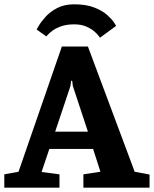

<svg xmlns="http://www.w3.org/2000/svg" viewBox="-28 -871 714 891"><path d="M-8 -62 58 -74 259 -655H380L597 -74L666 -61V0H359V-62L438 -74L430 -99L404 -180H201L172 -94L165 -73L248 -62V0H-8ZM380 -260 310 -472 307 -496H302L299 -472L228 -260ZM436 -696Q436 -696 429 -705.5Q422 -715 407.5 -727Q393 -739 370.5 -748.5Q348 -758 316 -758Q282 -758 257.5 -749.5Q233 -741 217.5 -730Q202 -719 194.5 -710.5Q187 -702 187 -702L142 -734Q142 -734 152 -751.5Q162 -769 183 -792.5Q204 -816 237 -833.5Q270 -851 316 -851Q372 -851 410 -836Q448 -821 470 -801Q492 -781 501.5 -766Q511 -751 511 -751Z"/></svg>

Font: Faustina VF Beta
Style: Regular
Weight: 400
Designer: Alfonso Garcia
Foundry: Omnibus-Type
Version: Version 1.006